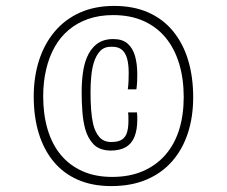

<svg xmlns="http://www.w3.org/2000/svg" viewBox="-20 -710 767 649"><path d="M356 -81Q292 -81 243 -102.5Q194 -124 161 -164Q128 -204 111 -259.5Q94 -315 94 -384Q94 -450 112 -506Q130 -562 165 -603.5Q200 -645 250.5 -667.5Q301 -690 366 -690Q431 -690 481 -668Q531 -646 565 -604.5Q599 -563 616 -506.5Q633 -450 633 -381Q633 -315 615 -260Q597 -205 562 -165Q527 -125 475.5 -103Q424 -81 356 -81ZM353 -201Q316 -202 296.5 -222Q277 -242 268 -274Q261 -300 258.5 -332Q256 -364 256 -398Q256 -432 260 -462Q264 -492 273 -514Q285 -544 307 -561Q329 -578 363 -578Q394 -578 411.5 -562.5Q429 -547 436.5 -520.5Q444 -494 444 -459Q444 -447 443.5 -434.5Q443 -422 441 -408H412Q414 -423 414.5 -437Q415 -451 415 -464Q415 -491 410 -510.5Q405 -530 393 -541Q381 -552 359 -552Q334 -553 319.5 -538.5Q305 -524 297 -498Q291 -478 288.5 -452.5Q286 -427 286 -398Q286 -367 288 -339.5Q290 -312 295 -290Q302 -262 316.5 -246Q331 -230 356 -230Q381 -230 393.5 -239Q406 -248 410.5 -266.5Q415 -285 414 -312Q414 -315 414 -318Q414 -321 413.5 -324Q413 -327 413 -330H443Q444 -323 444 -317Q444 -311 444 -305Q444 -271 434.5 -247.5Q425 -224 405 -212.5Q385 -201 353 -201ZM359 -112Q418 -112 463 -131.5Q508 -151 539 -186.5Q570 -222 585.5 -271.5Q601 -321 601 -382Q601 -444 585.5 -495Q570 -546 540 -582.5Q510 -619 465.5 -639Q421 -659 362 -659Q316 -659 278.5 -646Q241 -633 212.5 -609Q184 -585 165 -551.5Q146 -518 136 -475.5Q126 -433 126 -384Q126 -323 141 -272.5Q156 -222 185.5 -186.5Q215 -151 258.5 -131.5Q302 -112 359 -112Z"/></svg>

Font: Truculenta Thin
Style: Regular
Weight: 250
Version: Version 1.002